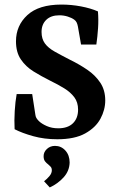

<svg xmlns="http://www.w3.org/2000/svg" viewBox="-20 -601 516 841"><path d="M441 -161Q441 -120 420 -81Q399 -42 353 -16.5Q307 9 231 9Q174 9 125.5 -4.5Q77 -18 44 -35Q42 -73 44.5 -114.5Q47 -156 53 -189H121L135 -98Q136 -90 139.5 -84Q143 -78 150 -71Q162 -59 184.5 -49Q207 -39 235 -39Q277 -39 299.5 -61Q322 -83 322 -121Q322 -153 305.5 -175Q289 -197 261.5 -214Q234 -231 199 -248Q161 -267 127 -288Q93 -309 71.5 -340.5Q50 -372 50 -420Q50 -489 100 -535Q150 -581 249 -581Q292 -581 334.5 -573Q377 -565 409 -551Q412 -515 409.5 -477.5Q407 -440 402 -406H335L321 -486Q319 -496 315.5 -503Q312 -510 305 -515Q294 -523 276.5 -528.5Q259 -534 240 -534Q203 -534 182.5 -514Q162 -494 162 -461Q162 -431 176.5 -411Q191 -391 219.5 -375Q248 -359 287 -339Q328 -319 363 -295Q398 -271 419.5 -238.5Q441 -206 441 -161ZM285 111Q284 148 258.5 176Q233 204 198 220L173 193Q186 183 196.5 170.5Q207 158 207 145Q207 134 201 128.5Q195 123 191 119Q184 114 177.5 106Q171 98 171 83Q171 65 185.5 51.5Q200 38 221 38Q248 38 266.5 58.5Q285 79 285 111Z"/></svg>

Font: Rasa SemiBold
Style: Regular
Weight: 600
Designer: Anna Giedrys (Yrsa+Rasa design), David Brezina (Yrsa art-direction, Rasa art-direction, design)
Foundry: Rosetta Type Foundry
Version: Version 2.004